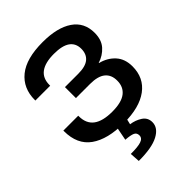

<svg xmlns="http://www.w3.org/2000/svg" viewBox="-274 -855 1238 1238"><g transform="rotate(-45 345.5 -236.0)"><path d="M348.1 -90.3Q261.2 -90.3 217.8 -123Q174.3 -155.8 174.3 -222.7V-227.5H38.6V-222.2Q38.6 -100.6 119.9 -43Q201.2 14.6 349.6 14.6Q491.2 14.6 569.1 -43Q647 -100.6 647 -205.1Q647 -273.4 608.4 -315.7Q569.8 -357.9 508.8 -373V-375Q559.1 -390.6 593.3 -428.5Q627.4 -466.3 627.4 -530.8Q627.4 -625.5 554 -675.5Q480.5 -725.6 347.2 -725.6Q197.8 -725.6 122.8 -664.8Q47.9 -604 47.9 -497.1V-492.2H183.1V-498Q183.1 -560.1 224.1 -590.3Q265.1 -620.6 345.2 -620.6Q420.9 -620.6 457.3 -594.7Q493.7 -568.8 493.7 -519Q493.7 -470.2 462.6 -444.3Q431.6 -418.5 365.2 -418.5H244.1V-318.4H373Q444.3 -318.4 478.5 -290.3Q512.7 -262.2 512.2 -209Q512.2 -152.3 472.2 -121.3Q432.1 -90.3 348.1 -90.3ZM300.3 -11.7 279.3 96.7Q325.2 100.1 344.5 108.9Q363.8 117.7 363.8 141.1Q363.8 167 333.5 177Q303.2 187 239.7 186.5L244.1 254.9Q363.8 255.4 423.6 223.6Q483.4 191.9 483.4 140.1Q483.4 98.6 449.2 76.2Q415 53.7 371.6 47.9L385.7 -11.7Z"/></g></svg>

Font: Roboto Flex
Style: wght 600 wdth 140 opsz 13.0 GRAD 0.00 slnt 0.00 XTRA 468 XOPQ 96 YOPQ 79 YTLC 514 YTUC 712 YTAS 750 YTDE -203.00 YTFI 738
Weight: 600
Width: 8
Designer: Berlow after Robertson
Foundry: Google
Version: Version 3.100